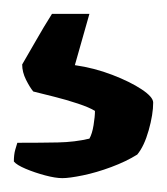

<svg xmlns="http://www.w3.org/2000/svg" viewBox="-20 -57 241 277"><path d="M70 200Q60 200 45 196Q30 192 17 186.5Q4 181 0 176Q0 166 2 159Q4 152 5 149Q39 149 63.5 148.5Q88 148 109 143Q113 136 115 123.5Q117 111 117 103Q109 98 92.5 92.5Q76 87 58 82.5Q40 78 28 75Q23 69 17.5 58Q12 47 12 36Q22 19 32.5 0.5Q43 -18 55 -37H109L88 37Q116 41 142 51Q168 61 184.5 72Q201 83 201 91Q201 108 194.5 131Q188 154 178 166Q162 176 140.5 184Q119 192 99.5 196Q80 200 70 200Z"/></svg>

Font: Texturina
Style: Bold
Weight: 700
Designer: Guillermo Torres Carreño
Foundry: Omnibus-Type
Version: Version 1.002; ttfautohint (v1.8.3)